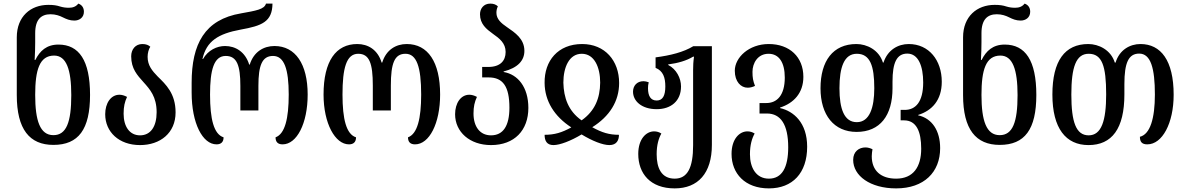

<svg xmlns="http://www.w3.org/2000/svg" viewBox="-20 -792 6569 1064"><path d="M276 11C415 11 479 -75 479 -266C479 -457 418 -545 304 -545C238 -545 201 -510 176 -460H172C174 -491 175 -531 175 -558V-608C175 -685 209 -713 260 -713C288 -713 310 -705 328 -696C348 -686 367 -678 392 -678C419 -678 445 -694 445 -727C445 -751 432 -766 414 -772C401 -755 383 -749 362 -749C344 -749 330 -751 313 -756C295 -762 277 -765 248 -765C150 -765 73 -701 73 -585V-265C73 -75 144 11 276 11ZM276 -43C202 -43 175 -123 175 -266C175 -405 199 -484 280 -484C348 -484 375 -406 375 -265C375 -115 348 -43 276 -43Z M756 12C868 12 953 -55 953 -169C953 -274 899 -324 854 -368C824 -399 798 -429 798 -477C798 -498 804 -520 813 -533C803 -542 790 -548 769 -548C731 -548 707 -519 707 -480C707 -411 741 -375 775 -337C811 -297 848 -256 848 -170C848 -91 815 -42 756 -42C698 -42 665 -91 665 -162C665 -201 671 -227 684 -255C669 -263 655 -267 642 -267C594 -267 563 -220 563 -159C563 -61 639 12 756 12Z M1180 8C1204 8 1219 -4 1219 -31C1165 -48 1144 -132 1144 -268C1144 -404 1165 -482 1231 -482C1293 -482 1312 -429 1312 -316V-180H1412V-316C1412 -429 1432 -482 1493 -482C1555 -482 1580 -409 1580 -268C1580 -135 1559 -50 1507 -31C1507 -6 1519 8 1546 8C1625 8 1685 -108 1685 -268C1685 -437 1617 -537 1501 -537C1441 -537 1386 -505 1364 -434H1361C1339 -505 1285 -537 1227 -537C1182 -537 1133 -514 1105 -465H1102C1124 -564 1189 -605 1314 -628C1431 -649 1489 -671 1490 -772H1454C1445 -740 1399 -733 1316 -718C1114 -684 1042 -548 1042 -333V-279C1042 -108 1103 8 1180 8Z M1914 8C1938 8 1953 -4 1953 -31C1899 -48 1878 -132 1878 -268C1878 -413 1899 -494 1965 -494C2027 -494 2046 -441 2046 -318V-180H2146V-318C2146 -441 2166 -494 2227 -494C2289 -494 2314 -421 2314 -268C2314 -135 2293 -50 2241 -31C2241 -6 2253 8 2280 8C2359 8 2419 -108 2419 -268C2419 -449 2351 -548 2234 -548C2175 -548 2120 -517 2098 -445H2095C2073 -517 2019 -548 1960 -548C1842 -548 1773 -454 1773 -268C1773 -108 1837 8 1914 8Z M2701 12C2831 12 2908 -70 2908 -194C2908 -310 2849 -380 2771 -393V-396C2849 -416 2886 -456 2886 -510C2886 -577 2834 -611 2789 -642C2758 -663 2731 -686 2731 -721C2731 -733 2733 -744 2739 -757C2729 -766 2717 -772 2697 -772C2659 -772 2640 -743 2640 -713C2640 -659 2675 -631 2711 -605C2748 -579 2782 -553 2782 -504C2782 -455 2752 -421 2686 -421H2652V-363H2688C2767 -363 2803 -313 2803 -195C2803 -94 2768 -42 2701 -42C2639 -42 2604 -91 2604 -163C2604 -201 2610 -227 2623 -255C2608 -263 2594 -267 2581 -267C2533 -267 2502 -220 2502 -159C2502 -61 2583 12 2701 12Z M3047 12C3083 12 3143 -11 3203 -47C3262 -11 3320 12 3357 12C3398 12 3410 -16 3410 -45C3356 -45 3316 -57 3262 -87C3358 -147 3411 -231 3411 -332C3411 -456 3332 -548 3206 -548C3072 -548 2996 -455 2998 -332C2999 -232 3052 -147 3146 -86C3093 -57 3053 -45 2998 -45C2998 -11 3011 12 3047 12ZM3203 -125C3129 -177 3104 -251 3102 -334C3102 -419 3134 -494 3204 -494C3274 -494 3306 -419 3306 -334C3305 -248 3277 -177 3203 -125Z M3719 252C3848 252 3925 168 3925 11V-536H3822C3768 -503 3696 -485 3613 -474V-416C3655 -399 3667 -362 3667 -313C3667 -261 3652 -235 3619 -235C3586 -235 3571 -260 3571 -303C3571 -313 3572 -326 3575 -336C3565 -340 3554 -342 3546 -342C3509 -342 3488 -316 3488 -284C3488 -231 3537 -187 3619 -187C3697 -187 3754 -231 3754 -313C3754 -359 3728 -409 3683 -432V-435C3737 -442 3785 -456 3821 -478H3826C3822 -451 3821 -427 3821 -404V13C3821 137 3790 198 3719 198C3644 198 3619 137 3619 63C3619 11 3630 -25 3645 -52C3633 -60 3619 -64 3605 -64C3561 -64 3517 -22 3517 61C3517 169 3583 252 3719 252Z M4241 252C4372 252 4453 167 4453 21C4453 -112 4378 -176 4303 -193V-196C4378 -220 4432 -276 4432 -366C4432 -476 4356 -548 4240 -548C4130 -548 4052 -473 4052 -400C4052 -339 4086 -306 4123 -306C4136 -306 4150 -309 4164 -316C4153 -344 4150 -362 4150 -394C4150 -442 4179 -494 4239 -494C4297 -494 4329 -446 4329 -362C4329 -264 4286 -221 4227 -221H4189V-163H4230C4306 -163 4348 -102 4348 24C4348 137 4313 198 4241 198C4169 198 4136 136 4136 63C4136 11 4147 -25 4162 -52C4150 -60 4136 -64 4122 -64C4078 -64 4034 -22 4034 61C4034 169 4108 252 4241 252Z M4946 252C5101 252 5190 162 5190 29C5190 -68 5145 -136 5068 -153V-155C5145 -179 5199 -237 5199 -339C5199 -458 5128 -548 5016 -548C4957 -548 4899 -516 4876 -445H4873C4851 -516 4783 -548 4726 -548C4596 -548 4527 -454 4527 -303C4527 -154 4602 -61 4727 -61C4857 -61 4926 -152 4926 -303V-340C4926 -444 4949 -495 5008 -495C5069 -495 5096 -426 5096 -335C5096 -226 5053 -183 4994 -183H4971V-125H4990C5058 -125 5085 -64 5085 32C5085 133 5041 198 4946 198C4863 198 4811 155 4811 74C4811 61 4813 48 4815 35C4803 29 4789 25 4776 25C4741 25 4708 47 4708 94C4708 182 4802 252 4946 252ZM4728 -115C4658 -115 4632 -189 4632 -303C4632 -419 4658 -494 4728 -494C4802 -494 4825 -427 4825 -303C4825 -196 4799 -115 4728 -115Z M5520 11C5659 11 5723 -75 5723 -266C5723 -457 5662 -545 5548 -545C5482 -545 5445 -510 5420 -460H5416C5418 -491 5419 -531 5419 -558V-608C5419 -685 5453 -713 5504 -713C5532 -713 5554 -705 5572 -696C5592 -686 5611 -678 5636 -678C5663 -678 5689 -694 5689 -727C5689 -751 5676 -766 5658 -772C5645 -755 5627 -749 5606 -749C5588 -749 5574 -751 5557 -756C5539 -762 5521 -765 5492 -765C5394 -765 5317 -701 5317 -585V-265C5317 -75 5388 11 5520 11ZM5520 -43C5446 -43 5419 -123 5419 -266C5419 -405 5443 -484 5524 -484C5592 -484 5619 -406 5619 -265C5619 -115 5592 -43 5520 -43Z M6012 12C6142 12 6211 -79 6211 -269V-326C6211 -444 6234 -495 6293 -495C6357 -495 6380 -414 6380 -268C6380 -136 6354 -48 6297 -34C6297 -6 6308 8 6338 8C6421 8 6484 -109 6484 -267C6484 -457 6413 -548 6300 -548C6243 -548 6184 -517 6162 -445H6158C6136 -516 6068 -548 6011 -548C5881 -548 5812 -455 5812 -268C5812 -80 5887 12 6012 12ZM6013 -42C5943 -42 5917 -116 5917 -268C5917 -420 5943 -494 6013 -494C6087 -494 6110 -427 6110 -269C6110 -123 6084 -42 6013 -42Z"/></svg>

Font: Noto Serif Georgian Condensed Medium
Style: Regular
Weight: 500
Width: 3
Designer: Monotype Design Team, Akaki Razmadze
Foundry: Google LLC
Version: Version 2.003